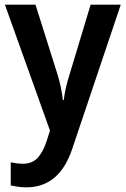

<svg xmlns="http://www.w3.org/2000/svg" viewBox="-20 -562 538 822"><path d="M1 -542H132L225 -247Q234 -219 240 -190.5Q246 -162 249 -134H253Q256 -160 262.5 -188Q269 -216 279 -247L368 -542H497L290 73Q262 158 212.5 199Q163 240 95 240Q73 240 56.5 237.5Q40 235 26 232V133Q36 135 50 137Q64 139 78 139Q118 139 141.5 113.5Q165 88 180 41L194 -3Z"/></svg>

Font: Noto Sans Malayalam SemiCondensed SemiBold
Style: Regular
Weight: 600
Width: 4
Designer: Jelle Bosma - Monotype Design Team
Foundry: Monotype Imaging Inc.
Version: Version 2.104; ttfautohint (v1.8.4.7-5d5b)